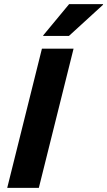

<svg xmlns="http://www.w3.org/2000/svg" viewBox="-20 -911 520 931"><path d="M15 0 183.3 -675H336.7L168.3 0ZM189.2 -736.7 190 -740 315 -890.8H480L479.2 -887.5L314.2 -736.7Z"/></svg>

Font: Funnel Sans Light ExtraBold
Style: Italic
Weight: 800
Italic angle: -14.036°
Version: Version 1.000